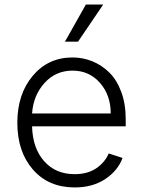

<svg xmlns="http://www.w3.org/2000/svg" viewBox="-20 -802 621 833"><path d="M261.7 -621.1 352.5 -782.2H427.7L318.4 -621.1ZM304.2 11.2Q190.4 11.2 122.8 -66.4Q55.2 -144 55.2 -269.5Q55.2 -393.6 122.1 -473.1Q189 -552.7 294.4 -552.7Q339.8 -552.7 380.6 -536.1Q421.4 -519.5 454.1 -487.5Q486.8 -455.6 506.1 -403.3Q525.4 -351.1 525.4 -285.2V-253.9H119.1Q121.6 -159.2 171.4 -102.8Q221.2 -46.4 304.2 -46.4Q359.4 -46.4 397 -71.5Q434.6 -96.7 451.7 -136.2L511.7 -116.7Q491.7 -62 437 -25.4Q382.3 11.2 304.2 11.2ZM119.1 -309.6H460.4Q460.4 -389.2 413.8 -442.4Q367.2 -495.6 294.4 -495.6Q221.7 -495.6 173.1 -441.9Q124.5 -388.2 119.1 -309.6Z"/></svg>

Font: Interop Light
Style: Regular
Weight: 300
Designer: Rasmus Andersson, Google, Jang Haemin
Foundry: jhaemin
Version: Version 1.007